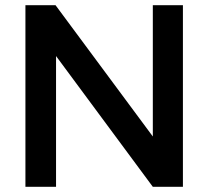

<svg xmlns="http://www.w3.org/2000/svg" viewBox="-20 -720 822 740"><path d="M569 -700V-194L194 -700H78V0H196V-504L569 0H685V-700Z"/></svg>

Font: Argentum Sans
Style: Regular
Weight: 400
Designer: Julieta Ulanovsky
Foundry: Julieta Ulanovsky
Version: Version 5.001;March 29, 2019;FontCreator 11.5.0.2425 64-bit